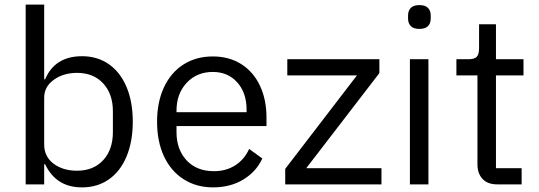

<svg xmlns="http://www.w3.org/2000/svg" viewBox="-20 -797 2330 830"><path d="M175 -87H171V0H91V-777H171V-454H175Q217 -554 335 -554Q401 -554 450.5 -519.5Q500 -485 527 -421Q554 -357 554 -271Q554 -185 527 -120.5Q500 -56 450.5 -21.5Q401 13 335 13Q278 13 238.5 -12Q199 -37 175 -87ZM468 -226V-316Q468 -391 426 -436.5Q384 -482 313 -482Q254 -482 212.5 -452Q171 -422 171 -375V-172Q171 -120 211.5 -89.5Q252 -59 313 -59Q384 -59 426 -104.5Q468 -150 468 -226Z M659 -271Q659 -356 689 -420Q719 -484 773.5 -518.5Q828 -553 900 -553Q971 -553 1023.5 -519.5Q1076 -486 1104 -426Q1132 -366 1132 -289V-252H743V-226Q743 -151 786.5 -104Q830 -57 905 -57Q957 -57 996.5 -82Q1036 -107 1057 -153L1114 -112Q1088 -55 1032 -21Q976 13 901 13Q829 13 774 -22Q719 -57 689 -121Q659 -185 659 -271ZM743 -312H1046V-322Q1046 -396 1005.5 -441Q965 -486 900 -486Q831 -486 787 -439Q743 -392 743 -318Z M1629 -70V0H1213V-67L1523 -471H1222V-541H1620V-481L1304 -70Z M1744 -717V-730Q1744 -751 1756 -763Q1768 -775 1793 -775Q1818 -775 1830 -763Q1842 -751 1842 -730V-717Q1842 -696 1830 -684Q1818 -672 1793 -672Q1768 -672 1756 -684Q1744 -696 1744 -717ZM1832 0H1752V-541H1832Z M2129 0Q2088 0 2066 -23.5Q2044 -47 2044 -86V-471H1953V-541H2005Q2031 -541 2041 -551.5Q2051 -562 2051 -589V-692H2124V-541H2243V-471H2124V-70H2235V0Z"/></svg>

Font: IBM Plex Sans JP
Style: Regular
Weight: 400
Designer: Mike Abbink; Paul van der Laan; Pieter van Rosmalen; Wujin Sim; Yejin Wi; Jinhee Kim; Boomi Park; Yona Kim; Kichan Ma
Foundry: Sandoll Inc.
Version: Version 1.000